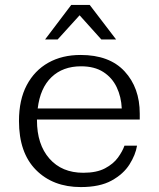

<svg xmlns="http://www.w3.org/2000/svg" viewBox="-20 -747 647 779"><path d="M163 -587 269 -727H344L451 -587H391L303 -685L214 -587ZM308 12Q195 12 126 -57.5Q57 -127 57 -256Q57 -342 88.5 -401.5Q120 -461 176 -492.5Q232 -524 307 -524Q424 -524 485.5 -457.5Q547 -391 547 -286V-262H130V-259Q130 -161 180.5 -103.5Q231 -46 318 -46Q372 -46 406 -64Q440 -82 458.5 -107.5Q477 -133 485 -156H536Q530 -119 505.5 -80Q481 -41 433 -14.5Q385 12 308 12ZM474 -307Q472 -354 453.5 -393Q435 -432 399 -455Q363 -478 309 -478Q235 -478 189 -434Q143 -390 133 -307Z"/></svg>

Font: Montagu Slab 16pt Light
Style: Regular
Weight: 300
Designer: Florian Karsten
Foundry: Florian Karsten
Version: Version 1.000; ttfautohint (v1.8.3)